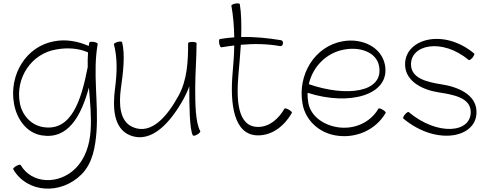

<svg xmlns="http://www.w3.org/2000/svg" viewBox="-20 -789 2880 1136"><path d="M509 -538C507 -531 506 -524 505 -517C441 -545 371 -558 302 -545C135 -516 32 -347 63 -175C79 -84 138 -2 227 12C382 37 459 -99 506 -271C513 -185 522 -99 516 -14C510 68 485 149 427 207C328 306 167 300 102 187C99 184 88 186 76 193C64 200 56 209 58 212C140 354 340 365 462 243C528 177 544 81 551 -11C563 -184 528 -358 558 -529C559 -533 548 -539 535 -541C521 -543 509 -542 509 -538ZM235 -37C163 -49 110 -108 97 -181C71 -328 165 -471 311 -496C375 -508 442 -505 501 -479C499 -450 498 -421 499 -392C461 -196 403 -10 235 -37Z M654 -527C676 -443 672 -355 661 -269C646 -156 650 -30 748 11C878 64 991 -68 1067 -205C1080 -229 1091 -253 1100 -279C1100 -275 1100 -271 1100 -267C1100 -171 1101 -24 1121 12C1124 16 1135 14 1147 7C1159 0 1167 -9 1165 -13C1136 -63 1135 -180 1135 -267C1135 -356 1143 -444 1143 -533C1143 -538 1132 -541 1118 -541C1104 -541 1093 -538 1093 -533C1093 -426 1088 -316 1036 -222C972 -105 878 10 768 -36C687 -69 683 -172 695 -264C708 -356 722 -466 702 -540C701 -544 689 -544 676 -541C663 -537 653 -531 654 -527Z M1289 -509C1315 -513 1340 -517 1366 -520C1365 -464 1361 -409 1356 -354C1341 -178 1361 12 1507 12C1593 12 1664 -46 1707 -121C1709 -125 1701 -133 1689 -140C1677 -147 1666 -150 1663 -146C1629 -87 1575 -38 1507 -38C1383 -38 1378 -202 1391 -350C1396 -406 1401 -465 1405 -524C1482 -531 1561 -530 1638 -516C1645 -515 1653 -521 1654 -531C1656 -540 1651 -549 1644 -551C1565 -564 1486 -572 1407 -570C1409 -642 1408 -710 1399 -764C1398 -769 1386 -770 1373 -768C1359 -765 1349 -760 1349 -756C1360 -694 1365 -631 1366 -568C1337 -566 1309 -563 1281 -558C1276 -557 1275 -546 1277 -532C1280 -518 1285 -508 1289 -509Z M2262 -121C2264 -125 2256 -133 2244 -140C2232 -147 2221 -150 2219 -146C2170 -61 2070 -20 1973 -37C1892 -51 1818 -102 1804 -181C1801 -201 1799 -221 1800 -240C2048 -160 2289 -227 2258 -403C2239 -510 2123 -565 2009 -545C1842 -516 1739 -347 1770 -175C1787 -78 1866 -5 1964 12C2082 33 2202 -18 2262 -121ZM2018 -496C2110 -513 2208 -481 2223 -397C2251 -241 2029 -214 1807 -291C1830 -393 1909 -477 2018 -496Z M2366 -88C2564 78 2809 26 2799 -134C2794 -231 2689 -276 2586 -291C2505 -304 2417 -326 2412 -401C2404 -526 2596 -566 2753 -434C2757 -431 2767 -438 2776 -448C2784 -459 2789 -470 2786 -472C2601 -627 2367 -557 2377 -399C2383 -306 2480 -257 2578 -242C2663 -229 2760 -211 2765 -132C2772 -1 2568 17 2398 -126C2395 -129 2385 -122 2376 -112C2367 -101 2363 -90 2366 -88Z"/></svg>

Font: Nupuram Thin
Style: Regular
Weight: 100
Designer: Santhosh Thottingal (santhosh.thottingal@gmail.com)
Foundry: SMC
Version: Version 1.000